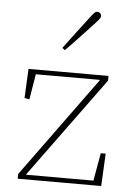

<svg xmlns="http://www.w3.org/2000/svg" viewBox="-53 -778 563 818"><g transform="rotate(5 228.5 -369.0)"><path d="M54 0V-20L367 -450H92L74 -341L53 -345L59 -470H401V-450L87 -20H376L397 -139H418L411 0ZM195 -572Q223 -609 249.5 -644.5Q276 -680 297 -707Q310 -724 316.5 -731Q323 -738 330 -738Q337 -738 342 -733.5Q347 -729 347 -721Q347 -714 340 -705.5Q333 -697 318 -681Q296 -658 267 -626.5Q238 -595 206 -563Z"/></g></svg>

Font: Source Serif 4 ExtraLight
Style: Regular
Weight: 200
Designer: Frank Grießhammer
Foundry: Adobe
Version: Version 4.005;hotconv 1.1.0;makeotfexe 2.6.0